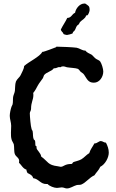

<svg xmlns="http://www.w3.org/2000/svg" viewBox="-20 -1014 652 1082"><path d="M593 -154C593 -174 586 -193 577 -210C565 -210 559 -219 548 -219C537 -219 527 -206 515 -206H512C503 -188 489 -172 483 -151C467 -142 455 -126 438 -116C424 -108 398 -103 393 -100C388 -97 389 -90 382 -90C344 -90 339 -74 322 -74C317 -74 311 -77 306 -77C248 -84 253 -102 212 -132C211 -151 186 -169 186 -180C186 -186 188 -190 180 -193C178 -203 180 -213 177 -222L170 -229C164 -244 167 -259 164 -274C163 -279 159 -282 158 -287C153 -300 148 -360 148 -376C148 -384 155 -390 155 -401C155 -438 168 -451 168 -478C168 -482 168 -486 167 -490C178 -503 185 -517 193 -532C201 -547 213 -560 222 -574C225 -579 225 -585 228 -590C241 -608 271 -611 283 -629H285C300 -629 305 -636 313 -636C318 -636 320 -633 325 -638C329 -639 332 -640 336 -640C343 -640 350 -637 357 -635C373 -632 407 -631 419 -626C426 -622 429 -615 435 -609C441 -604 449 -601 454 -593C470 -570 476 -548 509 -548C542 -548 562 -582 562 -611C562 -626 553 -655 545 -667C540 -675 526 -678 519 -684C512 -689 501 -703 496 -706C482 -714 471 -716 461 -729C444 -728 429 -742 412 -745C393 -748 321 -751 299 -751C298 -751 296 -750 296 -748C290 -745 227 -722 223 -722H219C204 -694 142 -666 116 -642C115 -623 103 -607 96 -590C92 -580 76 -569 70 -555C64 -538 66 -520 64 -503C63 -491 56 -480 54 -468C52 -454 54 -439 51 -426C50 -421 46 -417 45 -413C40 -399 35 -376 35 -361C35 -343 43 -324 43 -305C43 -282 39 -250 45 -229C47 -219 55 -210 58 -200C61 -184 58 -159 64 -145C70 -130 88 -125 88 -107C88 -103 87 -100 87 -97C101 -84 109 -64 129 -58C129 -51 132 -45 135 -39C149 -32 163 -26 167 -10C199 -6 208 24 242 23H248C259 35 285 45 301 45C311 45 319 42 328 42C339 42 347 48 357 48C376 48 394 34 412 29C421 27 430 29 438 26C465 15 484 -14 512 -26C522 -42 538 -56 545 -74C572 -87 593 -125 593 -154ZM485 -957C485 -982 478 -981 462 -993C460 -994 458 -994 455 -994C429 -994 407 -966 403 -942C385 -935 383 -913 359 -913C349 -891 334 -871 323 -848C323 -841 328 -839 331 -833C337 -831 335 -820 344 -820C349 -818 354 -817 358 -817C363 -817 384 -823 388 -825C391 -828 390 -832 393 -835L398 -839C406 -847 407 -860 414 -869C416 -872 421 -874 424 -877C427 -881 428 -886 431 -890C442 -902 461 -909 465 -926C467 -928 470 -927 473 -928C478 -932 485 -950 485 -957Z"/></svg>

Font: Margarine
Style: Regular
Weight: 400
Designer: Astigmatic (AOETI)
Foundry: Astigmatic (AOETI)
Version: Version 1.000